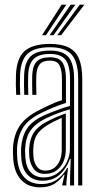

<svg xmlns="http://www.w3.org/2000/svg" viewBox="-20 -796 422 824"><path d="M315.5 0V-457Q315.5 -530 287.5 -561.6Q259.5 -593.2 195 -593.2Q128.2 -593.2 98.4 -565.4Q68.5 -537.5 66 -473Q65.2 -454 65.5 -432Q65.8 -410 66.8 -388.8H49.5Q48.2 -411 48 -431.8Q47.8 -452.5 48.5 -473.8Q51 -545.5 85.2 -576.5Q119.5 -607.5 195 -607.5Q244.2 -607.5 274.6 -592.2Q305 -577 319 -544Q333 -511 333 -457V0ZM167.8 -34.5Q202 -34.5 227.1 -52.9Q252.2 -71.2 266.1 -99.2Q280 -127.2 280 -155.2V-327Q256.5 -320.5 228 -309.8Q199.5 -299 173.2 -286.2Q131.5 -265.2 110.8 -235.6Q90 -206 87.8 -157Q87.2 -146.8 87.9 -137.4Q88.5 -128 89 -118.5Q91.8 -77.2 112.5 -55.9Q133.2 -34.5 167.8 -34.5ZM171.8 -49.8Q142.2 -49.8 126.1 -69.6Q110 -89.5 106.2 -119.8Q105.5 -130 105.1 -139.4Q104.8 -148.8 105 -155.8Q107.2 -199.5 124.8 -226.4Q142.2 -253.2 179.2 -273Q197 -282.5 219.1 -292.2Q241.2 -302 262.5 -309.2V-153.5Q262.5 -127.2 252.6 -103.4Q242.8 -79.5 222.6 -64.6Q202.5 -49.8 171.8 -49.8ZM174.2 -63.8Q198.2 -63.8 214 -76.4Q229.8 -89 237.4 -109.1Q245 -129.2 245 -152.2V-290Q228.2 -283 213.4 -275.6Q198.5 -268.2 185 -259.8Q152.8 -240.5 138.2 -217.5Q123.8 -194.5 122.8 -155.8Q122.5 -147.8 122.6 -139.1Q122.8 -130.5 123.8 -121.5Q126 -97.8 138.5 -80.8Q151 -63.8 174.2 -63.8ZM152 8Q100.8 8 70.9 -23.9Q41 -55.8 36.8 -114.2Q35.8 -127.8 35.5 -141.1Q35.2 -154.5 35.8 -163.2Q39.2 -218.5 65.6 -257.5Q92 -296.5 154.8 -326.8Q172.5 -335.5 186.5 -342.4Q200.5 -349.2 214.5 -355Q228.5 -360.8 245.8 -366V-457.2Q245.8 -496 235.2 -515.9Q224.8 -535.8 195 -535.8Q163.5 -535.8 150.2 -520Q137 -504.2 135.8 -470Q135.2 -456.8 135.2 -435.9Q135.2 -415 136.2 -388.8H118.8Q117.8 -417 117.9 -436.4Q118 -455.8 118.2 -471.5Q119.8 -514.5 138.2 -532.4Q156.8 -550.2 195 -550.2Q233.8 -550.2 248.4 -527.1Q263 -504 263 -457.2V-354.2Q233.8 -345.2 209.1 -334.9Q184.5 -324.5 160.8 -313Q103 -285.8 79.8 -249.4Q56.5 -213 53.2 -161.8Q52.8 -151 53 -139.6Q53.2 -128.2 54.2 -115.8Q58 -62.5 84.8 -34.4Q111.5 -6.2 157.2 -6.2Q197.8 -6.2 225 -25.8Q252.2 -45.2 268 -75H271.8L265 -14.5V0H247.5L247.2 -4.2L257.2 -46.2H254Q235.8 -20 211.6 -6Q187.5 8 152 8ZM280.8 0V-42L283.5 -113.2H279.8Q265.2 -73 236.2 -46.6Q207.2 -20.2 162 -20.5Q122.8 -20.5 98.9 -45Q75 -69.5 71.5 -117Q70.8 -129 70.4 -139.8Q70 -150.5 70.5 -160.2Q73.5 -207.8 94.2 -241.5Q115 -275.2 167 -299.8Q186.5 -308.8 206.9 -316.6Q227.2 -324.5 246.2 -331Q265.2 -337.5 280.5 -341.5V-457Q280.5 -514.8 260.8 -539.6Q241 -564.5 195 -564.5Q146.5 -564.5 124.5 -543Q102.5 -521.5 100.8 -472Q100.2 -453 100.4 -431.4Q100.5 -409.8 101.5 -388.8H84.2Q83 -410.8 82.9 -432.5Q82.8 -454.2 83.5 -472.5Q85.5 -529.5 111.4 -554.2Q137.2 -579 195 -579Q250.2 -579 274.1 -550.6Q298 -522.2 298 -457V0ZM160.5 -645 244.5 -776H264.5L177.2 -645ZM225.8 -645 322.5 -776H342.2L242.5 -645ZM193 -645 283.5 -776H303.5L209.8 -645Z"/></svg>

Font: Big Shoulders Inline Display Thin SemiBold
Style: Regular
Weight: 600
Version: Version 2.002